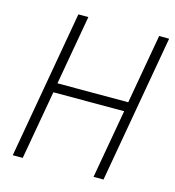

<svg xmlns="http://www.w3.org/2000/svg" viewBox="-104 -782 794 870"><g transform="rotate(15 293.0 -346.5)"><path d="M413.6 0 470.7 -323.2H138.7L81.5 0H34.7L156.7 -693.4H203.6L146 -367.2H478L535.6 -693.4H582.5L460.4 0Z"/></g></svg>

Font: CaskaydiaCove NF ExtraLight
Style: Italic
Weight: 200
Italic angle: -10°
Designer: Aaron Bell
Foundry: Saja Typeworks
Version: Version 2111.001; VTT 6.35;Nerd Fonts 3.2.1